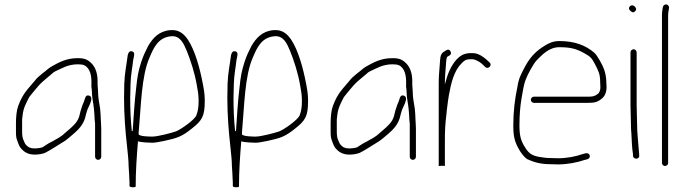

<svg xmlns="http://www.w3.org/2000/svg" viewBox="-20 -696 3004 842"><path d="M424 -9V-133C424 -141 423.7 -148.3 423 -155C423 -161 422.7 -167 422 -173C422 -180.3 421.7 -188 421 -196L419 -220C415 -245.9 410 -267.8 410 -295C410 -306.7 408 -314.2 408 -324V-339C408 -374.8 398.7 -401.7 379.5 -420C363.8 -435 350.3 -441 321 -441C271 -441 238.8 -422.7 207 -405C191.4 -396.3 182.3 -385.6 166 -374C149.9 -360.2 142 -354.7 131 -340L119 -326C115 -321.3 109.3 -314.7 102 -306C83.1 -283.7 70.8 -260.9 60 -232C52.6 -212.2 50 -182.5 50 -156V-119C50 -100 50.7 -92.5 56 -78C62.4 -62 64.8 -50.9 77 -40C91.1 -25.9 107.2 -18 134 -18C147.9 -18 168.6 -21.3 178 -26C197 -35.5 215.5 -47.4 234 -59L250 -69C261.9 -75.6 270.2 -81.6 280 -90C308.7 -114.6 340.8 -137.4 353 -178L357 -194C358.3 -199.3 360 -205 362 -211C365.5 -225.1 395.1 -268 371.5 -276.5C363.2 -279.5 357.3 -276.7 354 -268C349.8 -255.4 347.7 -247.5 342 -236C336 -219.9 331 -202.1 327 -184C318.5 -158.6 299.6 -142.4 280.5 -126L263 -111C247.5 -95.5 225.6 -85.2 206 -74C191.3 -67.5 178.9 -57.7 166 -50C159.2 -47.3 142.7 -45 134 -45C128 -45 123 -45.3 119 -46L107 -50C101 -53.6 90.5 -62.5 88 -70C85.1 -76.8 78 -91.1 78 -101C77.3 -105 77 -111 77 -119V-172C77.7 -176.7 78.3 -182.5 79 -189.5C82.3 -223.7 95.8 -245.6 108 -270C114.1 -278.5 132.2 -300 139 -308L151 -322C164.7 -338 189.5 -356.4 206 -371C210.7 -375.7 215.3 -379.3 220 -382C250 -395.3 277 -414 321 -414C326.3 -414 332 -413.7 338 -413C369.2 -408.6 381 -374.7 381 -339V-326C379.7 -314.6 383 -306.9 383 -295C383 -268 389.7 -243 392 -218L394 -194C394.7 -186 395 -179 395 -173L397 -153V-9C397 -1.3 403 5 410.5 5C418 5 424 -1.3 424 -9Z M588 -107V-114C598.4 -225.2 599.6 -363.8 636 -444C653.9 -487 674.1 -531.9 730 -537C771.3 -541.1 786.2 -502.8 799 -473C816.3 -430.7 833.9 -375 842.5 -326C846.8 -301.2 851 -282.9 851 -254.5C851 -228.3 848.8 -209.4 841 -190C833.4 -170.2 772 -127.6 752 -120C733.9 -113.4 671.9 -97 648 -97C635.2 -97 592.8 -97.5 588 -107ZM648 -70C657.3 -70 674.7 -72.7 700 -78C758.6 -90.7 777.3 -97 821 -132C866.6 -167.7 878 -186.3 878 -254.5C878 -283.9 874.1 -304.1 869 -331C856.7 -395.4 835.4 -474.9 804 -522C787.5 -546 766.3 -566.7 728 -564C677 -560.1 650.7 -529.5 630 -495C618.1 -471.2 608.1 -451.9 599 -423C587 -384.9 582.6 -363.9 577 -309C570.7 -258.6 565.3 -175.6 562 -123C560 -121.7 558.7 -120.7 558 -120V-122C552.9 -169.2 551 -215.2 551 -266C551.7 -290.7 552.2 -311.5 552.5 -328.5C553.3 -366.8 560.9 -401.3 564 -432C565.6 -444.5 575.9 -467.8 558.5 -471C545.5 -473.4 542.4 -462.5 540 -453C535.1 -413.4 526.7 -376.1 525 -329C525 -311.7 524.7 -290.7 524 -266C524 -194 529.6 -120.2 537 -56C539.5 -25.3 544 1.8 544 32C544.7 44 545.3 54.3 546 63C546 78.5 548 91.1 548 104V120C548 126.4 575 127 575 122C575 55.8 579.7 -12.1 585 -76C598.3 -72 632.9 -70 648 -70Z M1041 -107V-114C1051.4 -225.2 1052.6 -363.8 1089 -444C1106.9 -487 1127.1 -531.9 1183 -537C1224.3 -541.1 1239.2 -502.8 1252 -473C1269.3 -430.7 1286.9 -375 1295.5 -326C1299.8 -301.2 1304 -282.9 1304 -254.5C1304 -228.3 1301.8 -209.4 1294 -190C1286.4 -170.2 1225 -127.6 1205 -120C1186.9 -113.4 1124.9 -97 1101 -97C1088.2 -97 1045.8 -97.5 1041 -107ZM1101 -70C1110.3 -70 1127.7 -72.7 1153 -78C1211.6 -90.7 1230.3 -97 1274 -132C1319.6 -167.7 1331 -186.3 1331 -254.5C1331 -283.9 1327.1 -304.1 1322 -331C1309.7 -395.4 1288.4 -474.9 1257 -522C1240.5 -546 1219.3 -566.7 1181 -564C1130 -560.1 1103.7 -529.5 1083 -495C1071.1 -471.2 1061.1 -451.9 1052 -423C1040 -384.9 1035.6 -363.9 1030 -309C1023.7 -258.6 1018.3 -175.6 1015 -123C1013 -121.7 1011.7 -120.7 1011 -120V-122C1005.9 -169.2 1004 -215.2 1004 -266C1004.7 -290.7 1005.2 -311.5 1005.5 -328.5C1006.3 -366.8 1013.9 -401.3 1017 -432C1018.6 -444.5 1028.9 -467.8 1011.5 -471C998.5 -473.4 995.4 -462.5 993 -453C988.1 -413.4 979.7 -376.1 978 -329C978 -311.7 977.7 -290.7 977 -266C977 -194 982.6 -120.2 990 -56C992.5 -25.3 997 1.8 997 32C997.7 44 998.3 54.3 999 63C999 78.5 1001 91.1 1001 104V120C1001 126.4 1028 127 1028 122C1028 55.8 1032.7 -12.1 1038 -76C1051.3 -72 1085.9 -70 1101 -70Z M1804 -9V-133C1804 -141 1803.7 -148.3 1803 -155C1803 -161 1802.7 -167 1802 -173C1802 -180.3 1801.7 -188 1801 -196L1799 -220C1795 -245.9 1790 -267.8 1790 -295C1790 -306.7 1788 -314.2 1788 -324V-339C1788 -374.8 1778.7 -401.7 1759.5 -420C1743.8 -435 1730.3 -441 1701 -441C1651 -441 1618.8 -422.7 1587 -405C1571.4 -396.3 1562.3 -385.6 1546 -374C1529.9 -360.2 1522 -354.7 1511 -340L1499 -326C1495 -321.3 1489.3 -314.7 1482 -306C1463.1 -283.7 1450.8 -260.9 1440 -232C1432.6 -212.2 1430 -182.5 1430 -156V-119C1430 -100 1430.7 -92.5 1436 -78C1442.4 -62 1444.8 -50.9 1457 -40C1471.1 -25.9 1487.2 -18 1514 -18C1527.9 -18 1548.6 -21.3 1558 -26C1577 -35.5 1595.5 -47.4 1614 -59L1630 -69C1641.9 -75.6 1650.2 -81.6 1660 -90C1688.7 -114.6 1720.8 -137.4 1733 -178L1737 -194C1738.3 -199.3 1740 -205 1742 -211C1745.5 -225.1 1775.1 -268 1751.5 -276.5C1743.2 -279.5 1737.3 -276.7 1734 -268C1729.8 -255.4 1727.7 -247.5 1722 -236C1716 -219.9 1711 -202.1 1707 -184C1698.5 -158.6 1679.6 -142.4 1660.5 -126L1643 -111C1627.5 -95.5 1605.6 -85.2 1586 -74C1571.3 -67.5 1558.9 -57.7 1546 -50C1539.2 -47.3 1522.7 -45 1514 -45C1508 -45 1503 -45.3 1499 -46L1487 -50C1481 -53.6 1470.5 -62.5 1468 -70C1465.1 -76.8 1458 -91.1 1458 -101C1457.3 -105 1457 -111 1457 -119V-172C1457.7 -176.7 1458.3 -182.5 1459 -189.5C1462.3 -223.7 1475.8 -245.6 1488 -270C1494.1 -278.5 1512.2 -300 1519 -308L1531 -322C1544.7 -338 1569.5 -356.4 1586 -371C1590.7 -375.7 1595.3 -379.3 1600 -382C1630 -395.3 1657 -414 1701 -414C1706.3 -414 1712 -413.7 1718 -413C1749.2 -408.6 1761 -374.7 1761 -339V-326C1759.7 -314.6 1763 -306.9 1763 -295C1763 -268 1769.7 -243 1772 -218L1774 -194C1774.7 -186 1775 -179 1775 -173L1777 -153V-9C1777 -1.3 1783 5 1790.5 5C1798 5 1804 -1.3 1804 -9Z M1931 32V-75C1931 -122.8 1932 -148.1 1938 -197C1938 -201 1938.3 -205 1939 -209C1943 -242.3 1946.2 -265.5 1948.5 -278.5C1958.1 -332.1 1971.3 -385.3 2003 -417C2014.3 -428.3 2021 -436 2040 -436H2054C2057.3 -436 2062.7 -434.3 2070 -431C2088.4 -422.5 2095.7 -414.3 2108 -402C2121 -390.3 2140.6 -409.8 2127 -422C2112.8 -436.2 2083.3 -463 2055 -463H2038C2011.7 -460.4 1999.1 -452.1 1983 -436C1956.9 -407.6 1941.9 -369.5 1931 -326V-332C1931 -358.6 1933.3 -380.9 1935 -404L1937 -430C1937.7 -436.7 1938.7 -441.3 1940 -444C1940 -445.3 1941 -446.7 1943 -448C1952.4 -452.7 1962.5 -458.1 1955.5 -471C1948.5 -483.9 1938.2 -476.8 1930 -471C1915.5 -463.7 1911.5 -452.9 1910 -433L1908 -406C1906.3 -382.8 1904 -359.4 1904 -333V32L1917 31H1923.5C1927 31 1928.6 31.4 1931 32Z M2321 -245H2557C2584.4 -245 2598.2 -247 2616 -261C2632.5 -272.7 2640 -291.3 2640 -314C2640 -319.3 2639.7 -326.3 2639 -335C2639 -354.8 2635 -374 2630 -389.5C2623.9 -408.5 2599.3 -453.7 2586 -465C2548.1 -497.1 2501.2 -516 2432 -516C2407 -516 2388.3 -507.4 2371 -497C2331.9 -473.5 2306.7 -448 2283 -405C2264.8 -369.9 2255.4 -355 2249 -315C2238 -262.4 2231 -208.6 2231 -146C2231 -93.2 2238.2 -70.8 2260 -34C2271.3 -16.7 2282 -4.7 2292 2C2319.1 14.6 2351 24 2390 24C2402.7 24.7 2415 25 2427 25C2469 25 2510.1 16.6 2542 6L2557 2C2574.2 -4.9 2566.8 -27 2549 -24L2534 -20C2504.9 -9.6 2465.3 -2 2427 -2C2415 -2 2403 -2.3 2391 -3C2379.7 -3 2368.7 -4 2358 -6C2318.8 -10.9 2301.5 -19.1 2283 -49C2263.6 -79.4 2258 -101.2 2258 -146.5C2258 -188.5 2261 -230.3 2267.5 -266.5C2272 -291.5 2276.9 -327.2 2286 -348C2293.4 -369 2318.9 -415.7 2333 -431C2357.1 -455.1 2387 -489 2433 -489C2480.7 -489 2507.3 -482 2539 -464.5C2566.1 -449.5 2574.4 -444.1 2589 -415C2604.1 -384.9 2612 -372.8 2612 -335C2612.7 -326.3 2613 -319.3 2613 -314C2613 -301.7 2609.9 -289.6 2600 -283C2587.5 -273.3 2577.6 -272 2557 -272H2321C2314.1 -272 2308 -265.5 2308 -258.5C2308 -251.5 2314.1 -245 2321 -245Z M2745 -466V-235C2745 -208.3 2747 -173.3 2747 -148C2747 -136 2747.7 -122.7 2749 -108C2750.4 -77.7 2751.5 -46.3 2756 -19V-12C2759 6.1 2786.2 2 2783 -14V-21C2782.3 -25.7 2781.7 -33 2781 -43C2778.9 -75 2774 -113.7 2774 -148C2774 -174.2 2772 -207.4 2772 -235V-466C2772 -473.7 2766 -480 2758.5 -480C2751 -480 2745 -473.7 2745 -466ZM2743 -650C2749.4 -643.6 2755.8 -637.8 2765 -646.5C2774.1 -655.1 2768.5 -662.5 2762 -669C2749 -680.7 2729.3 -662.3 2743 -650Z M2896.5 32C2903.5 32 2910 25.9 2910 19V-629C2910 -635 2910.7 -641.7 2912 -649L2914 -661C2914.7 -664.3 2913.8 -667.7 2911.5 -671C2904.4 -681.1 2888.9 -676.2 2887 -665L2885 -654C2883.7 -645.3 2883 -637 2883 -629V19C2883 25.9 2889.5 32 2896.5 32Z"/></svg>

Font: Take Off
Style: Regular, Eh
Weight: 400
Foundry: Cannot Into Space Fonts
Version: Version 0.89